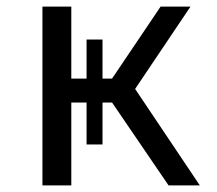

<svg xmlns="http://www.w3.org/2000/svg" viewBox="-20 -560 655 580"><path d="M108.2 0V-540H195.4V-322.6H241.5V-440.5H289.7V-322.6H318.5L465.1 -540H555.4L388.2 -291.3L583.6 0H489.2L318.5 -250.3H289.7V-123.6H241.5V-250.3H195.4V0Z"/></svg>

Font: FiraCode Nerd Font Mono
Style: Regular
Weight: 400
Monospace: yes
Designer: Carrois Corporate, Edenspiekermann AG, Nikita Prokopov
Foundry: Carrois Corporate, Edenspiekermann AG, Nikita Prokopov
Version: Version 6.002;Nerd Fonts 3.4.0